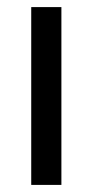

<svg xmlns="http://www.w3.org/2000/svg" viewBox="-20 -521 262 541"><path d="M68 0V-501H153V0Z"/></svg>

Font: Fustat Medium
Style: Regular
Weight: 500
Designer: Mohamed Gaber, Khaled Hosny, Laura Garcia Mut
Foundry: Kief Type Foundry, Alif Type Foundry, Hard Type Foundry
Version: Version 1.007